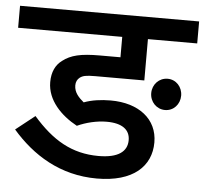

<svg xmlns="http://www.w3.org/2000/svg" viewBox="-47 -672 771 722"><g transform="rotate(5 338.0 -311.0)"><path d="M363 -216C422 -216 451 -193 451 -154C451 -111 417 -85 343 -85C242 -85 168 -129 94 -214L22 -157C100 -67 205 0 344 0C481 0 548 -64 548 -154C548 -242 477 -297 371 -297C334 -297 299 -292 270 -281C251 -297 233 -315 233 -342C233 -355 238 -365 247 -372C258 -380 269 -383 305 -383H490V-539H676V-622H0V-539H393V-462H315C243 -462 206 -453 175 -429C152 -412 138 -385 138 -346C138 -278 191 -224 252 -191C285 -206 325 -216 363 -216ZM520 -338C520 -305 545 -279 577 -279C609 -279 633 -305 633 -338C633 -371 609 -397 577 -397C545 -397 520 -371 520 -338Z"/></g></svg>

Font: Noto Sans Devanagari UI Medium
Style: Regular
Weight: 500
Designer: Jelle Bosma - Monotype Design Team
Foundry: Monotype Imaging Inc.
Version: Version 2.004